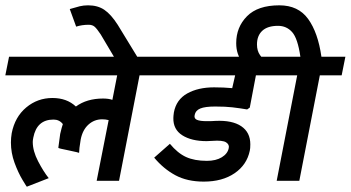

<svg xmlns="http://www.w3.org/2000/svg" viewBox="-44 -679 1317 721"><path d="M480 -396 403 0H319L364 -228Q352 -231 340 -231Q310 -231 288 -211Q266 -191 259 -155Q253 -119 253 -105Q253 -106 215 -114Q174 -122 175 -124L182 -176Q188 -202 192 -213Q179 -230 157 -230Q94 -230 81 -162Q79 -152 79 -146Q79 -112 99 -73.5Q119 -35 139 -10L57 22Q57 24 40.5 -3.5Q24 -31 10.5 -68Q-3 -105 -3 -144Q-3 -161 0 -179Q12 -240 54.5 -275.5Q97 -311 153 -311Q207 -311 241 -279Q282 -309 343 -309Q364 -309 378 -304L396 -396H-24L-10 -466H583L569 -396Z M334 -550Q320 -571 311.5 -578.5Q303 -586 289 -586Q264 -586 242 -579L218 -645Q241 -652 255.5 -655.5Q270 -659 287 -659Q323 -659 348 -642Q373 -625 398 -586L489 -437H401Z M687 -247Q684 -234 695.5 -229Q707 -224 732 -224Q753 -224 765 -225Q828 -228 862 -205Q896 -182 896 -137Q896 -121 894 -113Q883 -60 837 -28.5Q791 3 721 3Q659 3 614.5 -21Q570 -45 535 -87L594 -139Q623 -104 654.5 -89.5Q686 -75 733 -75Q767 -75 789 -88.5Q811 -102 815 -123Q818 -136 805 -144.5Q792 -153 753 -150L732 -149Q675 -149 640.5 -171Q606 -193 607 -236Q607 -243 609 -257Q618 -305 659 -328Q700 -351 760 -351Q796 -351 828 -348L839 -396H536L550 -466H1031L1017 -396H917L894 -275L884 -268Q868 -270 859 -272Q854 -273 828.5 -276Q803 -279 764 -279Q726 -279 708 -271.5Q690 -264 687 -247Z M1157 -396 1080 0H995L1072 -396H983L997 -466H1084Q1074 -535 1053 -558.5Q1032 -582 1000 -582Q961 -582 941 -563.5Q921 -545 921 -512Q921 -488 932.5 -472Q944 -456 963 -439H869Q867 -441 861 -450.5Q855 -460 849 -477.5Q843 -495 843 -517Q843 -577 883.5 -618Q924 -659 1005 -659Q1076 -659 1113 -608Q1150 -557 1163 -466H1253L1239 -396Z"/></svg>

Font: Cambay Devanagari
Style: Bold Italic
Weight: 700
Designer: Pooja Saxena
Foundry: Pooja Saxena
Version: Version 1.005;PS 001.005;hotconv 1.0.70;makeotf.lib2.5.58329